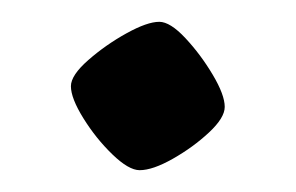

<svg xmlns="http://www.w3.org/2000/svg" viewBox="-20 -356 271 176"><path d="M108 -200Q98 -200 83 -214.5Q68 -229 56.5 -247.5Q45 -266 45 -277Q45 -287 61 -301Q77 -315 96 -325.5Q115 -336 126 -336Q136 -336 150 -321Q164 -306 175 -287.5Q186 -269 186 -258Q186 -248 171.5 -234.5Q157 -221 138.5 -210.5Q120 -200 108 -200Z"/></svg>

Font: Texturina 72pt
Style: Regular
Weight: 400
Designer: Guillermo Torres Carreño
Foundry: Omnibus-Type
Version: Version 1.002; ttfautohint (v1.8.3)